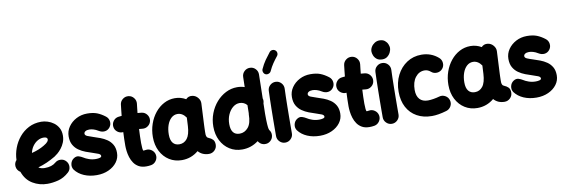

<svg xmlns="http://www.w3.org/2000/svg" viewBox="-64 -1402 5859 2000"><g transform="rotate(-10 2865.5 -402.5)"><path d="M537.6 -2Q485.4 45.4 425.5 60.8Q365.7 76.2 310.1 76.2Q224.6 76.2 154.1 33.7Q83.5 -8.8 52.7 -95.7Q35.6 -106 24.4 -123Q13.2 -140.1 11.7 -161.6Q9.3 -197.8 33.7 -224.1Q35.6 -287.1 58.3 -348.9Q81.1 -410.6 122.8 -461.2Q164.6 -511.7 223.1 -542Q281.7 -572.3 355.5 -572.3Q387.7 -572.3 422.4 -561.5Q457 -550.8 487.1 -528.6Q517.1 -506.3 535.6 -472.7Q554.2 -439 554.2 -393.1Q554.2 -352.5 540.3 -318.8Q526.4 -285.2 505.6 -259Q484.9 -232.9 464.1 -215.6Q443.4 -198.2 429.7 -189.9Q384.8 -163.1 338.9 -142.8Q293 -122.6 244.6 -108.9Q270 -90.8 310.1 -90.8Q349.1 -90.8 378.2 -100.3Q407.2 -109.9 425.3 -126Q451.2 -148.9 485.8 -147.5Q520.5 -146 543.5 -120.1Q566.4 -94.7 564.9 -59.8Q563.5 -24.9 537.6 -2ZM350.6 -405.3Q318.8 -405.3 288.8 -388.2Q258.8 -371.1 236.3 -340.3Q213.9 -309.6 205.1 -268.6Q280.3 -287.1 337.4 -321.3Q372.1 -341.8 382.1 -355.7Q392.1 -369.6 392.1 -378.9Q392.1 -405.3 350.6 -405.3Z M1045.9 -390.1Q1024.9 -363.3 992.9 -359.4Q960.9 -355.5 929.2 -375Q903.3 -391.1 879.2 -398.2Q855 -405.3 835 -405.3Q809.6 -405.3 794.2 -395.8Q778.8 -386.2 778.8 -370.6Q778.8 -353.5 803.7 -343Q828.6 -332.5 864.7 -321.3Q897.9 -311 935.1 -297.1Q972.2 -283.2 1004.6 -261Q1037.1 -238.8 1057.6 -203.9Q1078.1 -168.9 1078.1 -116.7Q1078.1 -62 1045.7 -18.3Q1013.2 25.4 957.5 50.8Q901.9 76.2 832 76.2Q757.3 76.2 697.5 50.5Q637.7 24.9 602.1 -22.5Q583 -50.8 590.1 -85.2Q597.2 -119.6 625.5 -138.7Q653.8 -157.2 679.2 -149.2Q704.6 -141.1 721.7 -129.9Q744.6 -114.7 778.6 -102.8Q812.5 -90.8 852.1 -90.8Q874 -90.8 892.1 -95.7Q910.2 -100.6 910.2 -112.8Q910.2 -129.4 886.2 -139.4Q862.3 -149.4 827.1 -160.2Q793.9 -170.4 756.6 -184.6Q719.2 -198.7 686 -221.7Q652.8 -244.6 632.1 -280.8Q611.3 -316.9 611.3 -371.1Q611.3 -426.3 642.6 -472.2Q673.8 -518.1 726.3 -545.7Q778.8 -573.2 841.3 -573.2Q902.8 -573.2 945.3 -556.9Q987.8 -540.5 1030.8 -507.3Q1058.1 -486.3 1062.5 -451.9Q1066.9 -417.5 1045.9 -390.1Z M1475.1 -389.6Q1470.7 -355.5 1443.1 -334.2Q1415.5 -313 1381.3 -317.4Q1364.7 -319.3 1347.2 -320.8Q1345.2 -284.2 1344 -247.3Q1342.8 -210.4 1342.8 -173.3Q1342.8 -140.6 1345.5 -115.7Q1348.1 -90.8 1354.5 -90.8Q1362.8 -90.8 1376 -93.3Q1409.7 -99.6 1438.2 -79.6Q1466.8 -59.6 1473.1 -26.4Q1479.5 7.3 1459.7 36.4Q1439.9 65.4 1406.2 71.8Q1392.6 74.2 1379.6 75.2Q1366.7 76.2 1354.5 76.2Q1307.6 76.2 1275.9 58.3Q1244.1 40.5 1224.4 11.7Q1204.6 -17.1 1194.1 -50.8Q1183.6 -84.5 1179.7 -116.7Q1175.8 -148.9 1175.8 -173.3Q1175.8 -209.5 1176.8 -245.6Q1177.7 -281.7 1179.7 -317.4Q1146 -313.5 1118.4 -334.7Q1090.8 -356 1086.9 -390.1Q1083 -424.3 1104.2 -451.9Q1125.5 -479.5 1159.7 -483.4Q1175.8 -485.4 1192.4 -486.8Q1195.3 -516.1 1198.5 -545.4Q1201.7 -574.7 1205.1 -603.5Q1209 -637.7 1236.3 -659.2Q1263.7 -680.7 1297.9 -676.8Q1332 -672.9 1353.5 -645.5Q1375 -618.2 1371.1 -584Q1368.2 -559.6 1365.5 -535.6Q1362.8 -511.7 1360.4 -487.3Q1382.3 -485.8 1402.8 -483.4Q1437 -479 1458.3 -451.4Q1479.5 -423.8 1475.1 -389.6Z M2021.5 61.5Q1950.2 61.5 1907.2 12.2Q1831.5 76.2 1731.9 76.2Q1657.7 76.2 1599.4 39.6Q1541 2.9 1507.6 -62.3Q1474.1 -127.4 1474.1 -211.9Q1474.1 -285.6 1496.8 -350.8Q1519.5 -416 1559.8 -465.8Q1600.1 -515.6 1653.6 -543.9Q1707 -572.3 1769 -572.3Q1831.5 -572.3 1884.8 -541Q1912.1 -570.3 1953.1 -564.5Q1987.8 -559.6 2011.2 -531.5Q2034.7 -503.4 2032.7 -470.2L2021.5 -241.7Q2021 -228 2020.3 -208.3Q2019.5 -188.5 2019.3 -170.7Q2019 -152.8 2019.5 -143.6Q2020.5 -129.9 2025.9 -118.9Q2031.2 -107.9 2049.3 -101.1Q2069.3 -93.8 2087.4 -76.2Q2105.5 -58.6 2105.5 -22Q2105.5 12.2 2080.8 36.9Q2056.2 61.5 2021.5 61.5ZM1734.4 -90.8Q1784.7 -90.8 1816.7 -131.6Q1848.6 -172.4 1853.5 -263.7Q1853.5 -264.2 1853.5 -265.1L1857.9 -351.1Q1820.3 -405.3 1767.1 -405.3Q1730 -405.3 1701.7 -379.4Q1673.3 -353.5 1657.7 -309.1Q1642.1 -264.6 1642.1 -209.5Q1642.1 -150.4 1666 -120.6Q1689.9 -90.8 1734.4 -90.8Z M2427.2 -572.3Q2468.8 -572.3 2506.8 -559.6L2509.3 -666.5Q2510.3 -701.2 2535.4 -725.1Q2560.5 -749 2594.7 -748Q2629.4 -747.6 2653.3 -722.4Q2677.2 -697.3 2676.3 -662.6L2670.9 -411.1Q2679.2 -385.7 2669.9 -358.9L2667.5 -248.5Q2667.5 -172.9 2670.2 -136.7Q2672.9 -100.6 2676 -89.1Q2679.2 -77.6 2680.7 -75.2Q2702.6 -48.8 2699 -13.9Q2695.3 21 2668.9 43Q2642.6 64.9 2607.4 61.5Q2572.3 58.1 2550.8 31.2Q2545.9 24.9 2541.5 18.6Q2465.3 76.2 2370.1 76.2Q2295.9 76.2 2237.8 39.6Q2179.7 2.9 2146.5 -61.8Q2113.3 -126.5 2113.3 -210Q2113.3 -283.7 2138.4 -349.1Q2163.6 -414.6 2207.5 -464.8Q2251.5 -515.1 2308.1 -543.7Q2364.7 -572.3 2427.2 -572.3ZM2281.2 -207Q2281.2 -90.8 2372.6 -90.8Q2425.3 -90.8 2462.2 -134.5Q2499 -178.2 2499.5 -272.9Q2499.5 -278.3 2501 -283.7L2502.4 -369.1Q2489.3 -385.7 2469.2 -395.5Q2449.2 -405.3 2424.8 -405.3Q2386.2 -405.3 2353.5 -378.7Q2320.8 -352.1 2301 -307.1Q2281.2 -262.2 2281.2 -207Z M2834.5 -557.6Q2869.1 -556.2 2892.3 -530.5Q2915.5 -504.9 2914.1 -470.2Q2912.6 -437 2911.4 -388.9Q2910.2 -340.8 2909.4 -286.1Q2908.7 -231.4 2908.2 -177.2Q2907.7 -123 2907.5 -76.7Q2907.2 -30.3 2907.2 0Q2907.2 34.2 2882.6 58.8Q2857.9 83.5 2823.2 83.5Q2789.1 83.5 2764.4 58.8Q2739.7 34.2 2739.7 0Q2739.7 -31.2 2740 -77.6Q2740.2 -124 2740.7 -178.5Q2741.2 -232.9 2742.2 -288.3Q2743.2 -343.8 2744.4 -393.1Q2745.6 -442.4 2747.1 -478Q2748.5 -512.7 2774.4 -535.9Q2800.3 -559.1 2834.5 -557.6ZM2887.2 -880.4Q2901.4 -869.6 2903.3 -851.3Q2905.3 -833 2894 -819.3Q2866.7 -785.2 2844.2 -752.2Q2821.8 -719.2 2801.8 -675.8Q2794.9 -660.2 2777.1 -653.6Q2759.3 -647 2743.7 -653.8Q2728.5 -660.6 2721.9 -678.2Q2715.3 -695.8 2722.2 -711.9Q2745.1 -762.7 2772 -800.8Q2798.8 -838.9 2826.2 -873Q2837.4 -887.2 2855.5 -889.2Q2873.5 -891.1 2887.2 -880.4Z M3407.2 -390.1Q3386.2 -363.3 3354.2 -359.4Q3322.3 -355.5 3290.5 -375Q3264.6 -391.1 3240.5 -398.2Q3216.3 -405.3 3196.3 -405.3Q3170.9 -405.3 3155.5 -395.8Q3140.1 -386.2 3140.1 -370.6Q3140.1 -353.5 3165 -343Q3189.9 -332.5 3226.1 -321.3Q3259.3 -311 3296.4 -297.1Q3333.5 -283.2 3366 -261Q3398.4 -238.8 3418.9 -203.9Q3439.5 -168.9 3439.5 -116.7Q3439.5 -62 3407 -18.3Q3374.5 25.4 3318.8 50.8Q3263.2 76.2 3193.4 76.2Q3118.7 76.2 3058.8 50.5Q2999 24.9 2963.4 -22.5Q2944.3 -50.8 2951.4 -85.2Q2958.5 -119.6 2986.8 -138.7Q3015.1 -157.2 3040.5 -149.2Q3065.9 -141.1 3083 -129.9Q3106 -114.7 3139.9 -102.8Q3173.8 -90.8 3213.4 -90.8Q3235.4 -90.8 3253.4 -95.7Q3271.5 -100.6 3271.5 -112.8Q3271.5 -129.4 3247.6 -139.4Q3223.6 -149.4 3188.5 -160.2Q3155.3 -170.4 3117.9 -184.6Q3080.6 -198.7 3047.4 -221.7Q3014.2 -244.6 2993.4 -280.8Q2972.7 -316.9 2972.7 -371.1Q2972.7 -426.3 3003.9 -472.2Q3035.2 -518.1 3087.6 -545.7Q3140.1 -573.2 3202.6 -573.2Q3264.2 -573.2 3306.6 -556.9Q3349.1 -540.5 3392.1 -507.3Q3419.4 -486.3 3423.8 -451.9Q3428.2 -417.5 3407.2 -390.1Z M3836.4 -389.6Q3832 -355.5 3804.4 -334.2Q3776.9 -313 3742.7 -317.4Q3726.1 -319.3 3708.5 -320.8Q3706.5 -284.2 3705.3 -247.3Q3704.1 -210.4 3704.1 -173.3Q3704.1 -140.6 3706.8 -115.7Q3709.5 -90.8 3715.8 -90.8Q3724.1 -90.8 3737.3 -93.3Q3771 -99.6 3799.6 -79.6Q3828.1 -59.6 3834.5 -26.4Q3840.8 7.3 3821 36.4Q3801.3 65.4 3767.6 71.8Q3753.9 74.2 3741 75.2Q3728 76.2 3715.8 76.2Q3668.9 76.2 3637.2 58.3Q3605.5 40.5 3585.7 11.7Q3565.9 -17.1 3555.4 -50.8Q3544.9 -84.5 3541 -116.7Q3537.1 -148.9 3537.1 -173.3Q3537.1 -209.5 3538.1 -245.6Q3539.1 -281.7 3541 -317.4Q3507.3 -313.5 3479.7 -334.7Q3452.1 -356 3448.2 -390.1Q3444.3 -424.3 3465.6 -451.9Q3486.8 -479.5 3521 -483.4Q3537.1 -485.4 3553.7 -486.8Q3556.6 -516.1 3559.8 -545.4Q3563 -574.7 3566.4 -603.5Q3570.3 -637.7 3597.7 -659.2Q3625 -680.7 3659.2 -676.8Q3693.4 -672.9 3714.8 -645.5Q3736.3 -618.2 3732.4 -584Q3729.5 -559.6 3726.8 -535.6Q3724.1 -511.7 3721.7 -487.3Q3743.7 -485.8 3764.2 -483.4Q3798.3 -479 3819.6 -451.4Q3840.8 -423.8 3836.4 -389.6Z M3871.1 -694.8Q3871.1 -719.7 3885 -742.7Q3898.9 -765.6 3922.1 -780.3Q3945.3 -794.9 3972.7 -794.9Q4007.8 -794.9 4028.8 -778.1Q4049.8 -761.2 4059.1 -738.5Q4068.4 -715.8 4068.4 -698.2Q4068.4 -678.7 4057.4 -654.3Q4046.4 -629.9 4024.4 -612.3Q4002.4 -594.7 3970.2 -594.7Q3931.6 -594.7 3910.2 -612.5Q3888.7 -630.4 3879.9 -653.8Q3871.1 -677.2 3871.1 -694.8ZM3962.4 -557.6Q3997.1 -556.2 4020.3 -530.5Q4043.5 -504.9 4042 -470.2Q4040.5 -437 4039.3 -388.9Q4038.1 -340.8 4037.4 -286.1Q4036.6 -231.4 4036.1 -177.2Q4035.6 -123 4035.4 -76.7Q4035.2 -30.3 4035.2 0Q4035.2 34.2 4010.5 58.8Q3985.8 83.5 3951.2 83.5Q3917 83.5 3892.3 58.8Q3867.7 34.2 3867.7 0Q3867.7 -31.2 3867.9 -77.6Q3868.2 -124 3868.7 -178.5Q3869.1 -232.9 3870.1 -288.3Q3871.1 -343.8 3872.3 -393.1Q3873.5 -442.4 3875 -478Q3876.5 -512.7 3902.3 -535.9Q3928.2 -559.1 3962.4 -557.6Z M4564 -388.2Q4541.5 -362.3 4506.6 -359.6Q4471.7 -356.9 4445.8 -379.4Q4416 -405.3 4381.3 -405.3Q4322.3 -405.3 4283.7 -355.5Q4245.1 -305.7 4245.1 -222.2Q4245.1 -158.7 4275.6 -124.8Q4306.2 -90.8 4363.3 -90.8Q4387.7 -90.8 4422.4 -96.4Q4457 -102.1 4485.4 -110.4Q4518.6 -120.1 4549.1 -103Q4579.6 -85.9 4588.9 -52.7Q4598.1 -19.5 4581.3 10.5Q4564.5 40.5 4531.2 50.3Q4443.4 76.2 4377.4 76.2Q4286.1 76.2 4218.5 38.3Q4150.9 0.5 4114 -68.8Q4077.1 -138.2 4077.1 -232.4Q4077.1 -330.1 4116.2 -407Q4155.3 -483.9 4222.9 -528.1Q4290.5 -572.3 4376.5 -572.3Q4479.5 -572.3 4555.2 -506.3Q4581.1 -483.9 4583.7 -449Q4586.4 -414.1 4564 -388.2Z M5147.5 61.5Q5076.2 61.5 5033.2 12.2Q4957.5 76.2 4857.9 76.2Q4783.7 76.2 4725.3 39.6Q4667 2.9 4633.5 -62.3Q4600.1 -127.4 4600.1 -211.9Q4600.1 -285.6 4622.8 -350.8Q4645.5 -416 4685.8 -465.8Q4726.1 -515.6 4779.5 -543.9Q4833 -572.3 4895 -572.3Q4957.5 -572.3 5010.7 -541Q5038.1 -570.3 5079.1 -564.5Q5113.8 -559.6 5137.2 -531.5Q5160.6 -503.4 5158.7 -470.2L5147.5 -241.7Q5147 -228 5146.2 -208.3Q5145.5 -188.5 5145.3 -170.7Q5145 -152.8 5145.5 -143.6Q5146.5 -129.9 5151.9 -118.9Q5157.2 -107.9 5175.3 -101.1Q5195.3 -93.8 5213.4 -76.2Q5231.4 -58.6 5231.4 -22Q5231.4 12.2 5206.8 36.9Q5182.1 61.5 5147.5 61.5ZM4860.4 -90.8Q4910.6 -90.8 4942.6 -131.6Q4974.6 -172.4 4979.5 -263.7Q4979.5 -264.2 4979.5 -265.1L4983.9 -351.1Q4946.3 -405.3 4893.1 -405.3Q4856 -405.3 4827.6 -379.4Q4799.3 -353.5 4783.7 -309.1Q4768.1 -264.6 4768.1 -209.5Q4768.1 -150.4 4792 -120.6Q4815.9 -90.8 4860.4 -90.8Z M5697.3 -390.1Q5676.3 -363.3 5644.3 -359.4Q5612.3 -355.5 5580.6 -375Q5554.7 -391.1 5530.5 -398.2Q5506.3 -405.3 5486.3 -405.3Q5460.9 -405.3 5445.6 -395.8Q5430.2 -386.2 5430.2 -370.6Q5430.2 -353.5 5455.1 -343Q5480 -332.5 5516.1 -321.3Q5549.3 -311 5586.4 -297.1Q5623.5 -283.2 5656 -261Q5688.5 -238.8 5709 -203.9Q5729.5 -168.9 5729.5 -116.7Q5729.5 -62 5697 -18.3Q5664.6 25.4 5608.9 50.8Q5553.2 76.2 5483.4 76.2Q5408.7 76.2 5348.9 50.5Q5289.1 24.9 5253.4 -22.5Q5234.4 -50.8 5241.5 -85.2Q5248.5 -119.6 5276.9 -138.7Q5305.2 -157.2 5330.6 -149.2Q5356 -141.1 5373 -129.9Q5396 -114.7 5429.9 -102.8Q5463.9 -90.8 5503.4 -90.8Q5525.4 -90.8 5543.5 -95.7Q5561.5 -100.6 5561.5 -112.8Q5561.5 -129.4 5537.6 -139.4Q5513.7 -149.4 5478.5 -160.2Q5445.3 -170.4 5408 -184.6Q5370.6 -198.7 5337.4 -221.7Q5304.2 -244.6 5283.4 -280.8Q5262.7 -316.9 5262.7 -371.1Q5262.7 -426.3 5293.9 -472.2Q5325.2 -518.1 5377.7 -545.7Q5430.2 -573.2 5492.7 -573.2Q5554.2 -573.2 5596.7 -556.9Q5639.2 -540.5 5682.1 -507.3Q5709.5 -486.3 5713.9 -451.9Q5718.3 -417.5 5697.3 -390.1Z"/></g></svg>

Font: Mikhak-FD Black
Style: Regular
Weight: 900
Designer: Amin Abedi
Version: Version 3.2